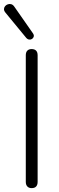

<svg xmlns="http://www.w3.org/2000/svg" viewBox="-41 -964 306 990"><path d="M122 6Q108 6 100 -2.5Q92 -11 92 -26V-679Q92 -695 100 -703Q108 -711 122 -711Q137 -711 145 -703Q153 -695 153 -679V-26Q153 -11 145.5 -2.5Q138 6 122 6ZM94 -769 -13 -899Q-21 -909 -20.5 -917.5Q-20 -926 -14.5 -932.5Q-9 -939 0 -942Q9 -945 18 -942Q27 -939 34 -928L129 -792Q135 -783 133 -775.5Q131 -768 124.5 -763.5Q118 -759 109.5 -760Q101 -761 94 -769Z"/></svg>

Font: Nunito ExtraLight Light
Style: Regular
Weight: 300
Version: Version 3.602